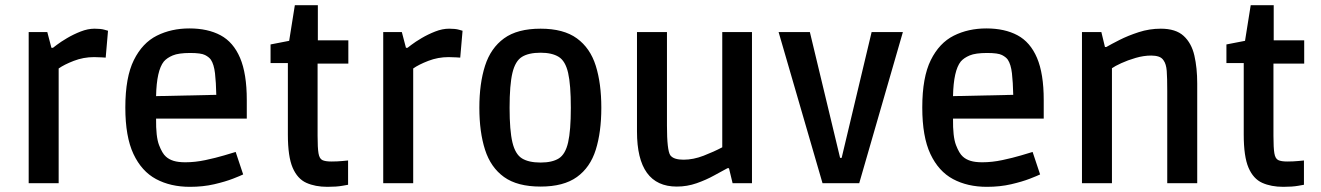

<svg xmlns="http://www.w3.org/2000/svg" viewBox="-20 -709 5111 743"><path d="M91 0V-585H163L179 -524H185Q185 -524 200 -535.5Q215 -547 239.5 -561.5Q264 -576 292 -587Q320 -598 346 -598Q370 -598 384 -594Q398 -590 398 -590L389 -486Q389 -486 373.5 -487Q358 -488 344 -488Q303 -488 265.5 -473.5Q228 -459 207 -444V0Z M715 14Q640 14 584 -16Q528 -46 496.5 -113Q465 -180 465 -293Q465 -410 498 -476.5Q531 -543 587 -571Q643 -599 713 -599Q784 -599 833.5 -572.5Q883 -546 909 -485Q935 -424 935 -322V-250H584Q583 -180 595.5 -147.5Q608 -115 622 -103Q634 -92 652 -86.5Q670 -81 697 -81Q735 -81 775 -89.5Q815 -98 847 -107.5Q879 -117 892 -121L921 -34Q911 -29 881.5 -17.5Q852 -6 809 4Q766 14 715 14ZM614 -471Q586 -436 584 -337L817 -342Q816 -391 812 -425.5Q808 -460 796 -478Q789 -488 773.5 -496Q758 -504 716 -504Q671 -504 648.5 -494.5Q626 -485 614 -471Z M1247 14Q1200 14 1165.5 -1.5Q1131 -17 1112.5 -60Q1094 -103 1094 -188V-465H1027V-537L1099 -551L1121 -689H1210V-553H1328V-463H1209V-183Q1209 -137 1212.5 -116Q1216 -95 1227.5 -89.5Q1239 -84 1262 -84Q1285 -84 1306 -86Q1327 -88 1327 -88V6Q1327 6 1304.5 10Q1282 14 1247 14Z M1463 0V-585H1535L1551 -524H1557Q1557 -524 1572 -535.5Q1587 -547 1611.5 -561.5Q1636 -576 1664 -587Q1692 -598 1718 -598Q1742 -598 1756 -594Q1770 -590 1770 -590L1761 -486Q1761 -486 1745.5 -487Q1730 -488 1716 -488Q1675 -488 1637.5 -473.5Q1600 -459 1579 -444V0Z M2072 13Q1982 13 1930.5 -24Q1879 -61 1857 -129.5Q1835 -198 1835 -292Q1835 -386 1857 -454.5Q1879 -523 1930.5 -560.5Q1982 -598 2072 -598Q2161 -598 2212.5 -560.5Q2264 -523 2285.5 -454.5Q2307 -386 2307 -292Q2307 -198 2285.5 -129.5Q2264 -61 2212.5 -24Q2161 13 2072 13ZM2072 -80Q2117 -80 2142.5 -96Q2168 -112 2178.5 -158Q2189 -204 2189 -292Q2189 -381 2178.5 -427Q2168 -473 2142 -489Q2116 -505 2072 -505Q2026 -505 2000 -489Q1974 -473 1963 -427Q1952 -381 1952 -292Q1952 -204 1963 -158Q1974 -112 2000 -96Q2026 -80 2072 -80Z M2599 13Q2445 13 2445 -200V-585H2561V-223Q2561 -127 2574 -108Q2581 -99 2594 -95Q2607 -91 2625 -91Q2663 -91 2703 -106.5Q2743 -122 2775 -139V-585H2890V0H2815L2801 -58H2795Q2774 -47 2743.5 -30Q2713 -13 2676 0Q2639 13 2599 13Z M3163 0 2993 -585H3114L3231 -98H3237L3353 -585H3474L3305 0Z M3799 14Q3724 14 3668 -16Q3612 -46 3580.5 -113Q3549 -180 3549 -293Q3549 -410 3582 -476.5Q3615 -543 3671 -571Q3727 -599 3797 -599Q3868 -599 3917.5 -572.5Q3967 -546 3993 -485Q4019 -424 4019 -322V-250H3668Q3667 -180 3679.5 -147.5Q3692 -115 3706 -103Q3718 -92 3736 -86.5Q3754 -81 3781 -81Q3819 -81 3859 -89.5Q3899 -98 3931 -107.5Q3963 -117 3976 -121L4005 -34Q3995 -29 3965.5 -17.5Q3936 -6 3893 4Q3850 14 3799 14ZM3698 -471Q3670 -436 3668 -337L3901 -342Q3900 -391 3896 -425.5Q3892 -460 3880 -478Q3873 -488 3857.5 -496Q3842 -504 3800 -504Q3755 -504 3732.5 -494.5Q3710 -485 3698 -471Z M4167 0V-585H4242L4256 -527H4261Q4280 -538 4312.5 -554.5Q4345 -571 4386.5 -584.5Q4428 -598 4472 -598Q4530 -598 4560.5 -570Q4591 -542 4602 -494Q4613 -446 4613 -386V0H4497V-357Q4497 -408 4495 -434.5Q4493 -461 4483 -475Q4476 -486 4463.5 -490Q4451 -494 4435 -494Q4406 -494 4375 -485Q4344 -476 4319 -464.5Q4294 -453 4283 -445V0Z M4946 14Q4899 14 4864.5 -1.5Q4830 -17 4811.5 -60Q4793 -103 4793 -188V-465H4726V-537L4798 -551L4820 -689H4909V-553H5027V-463H4908V-183Q4908 -137 4911.5 -116Q4915 -95 4926.5 -89.5Q4938 -84 4961 -84Q4984 -84 5005 -86Q5026 -88 5026 -88V6Q5026 6 5003.5 10Q4981 14 4946 14Z"/></svg>

Font: Ruda
Style: Bold
Weight: 700
Designer: Mariela Monsalve and Angelina Sanchez
Foundry: Mariela Monsalve and Angelina Sanchez
Version: Version 2.000